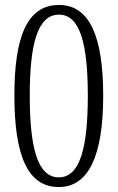

<svg xmlns="http://www.w3.org/2000/svg" viewBox="-20 -744 474 774"><path d="M217 10C337 10 396 -116 396 -358C396 -597 341 -724 218 -724C86 -724 38 -589 38 -359C38 -118 91 10 217 10ZM217 -29C131 -29 100 -150 100 -358C100 -566 131 -685 218 -685C303 -685 334 -566 334 -358C334 -150 303 -29 217 -29Z"/></svg>

Font: Noto Serif Georgian ExtraCondensed Light
Style: Regular
Weight: 300
Width: 2
Designer: Monotype Design Team, Akaki Razmadze
Foundry: Google LLC
Version: Version 2.003